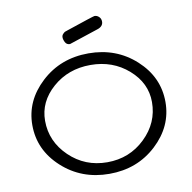

<svg xmlns="http://www.w3.org/2000/svg" viewBox="-88 -895 992 994"><g transform="rotate(-10 408.0 -398.0)"><path d="M58.1 -306.2Q58.1 -434.1 159.7 -528.1Q261.2 -622.1 408.2 -622.1Q554.2 -622.1 656 -529.1Q757.8 -436 757.8 -305.2Q757.8 -177.2 656.5 -83Q555.2 11.2 408.2 11.2Q262.2 11.2 160.2 -82Q58.1 -175.3 58.1 -306.2ZM127 -316.9Q127 -208 209 -128.9Q291 -49.8 408 -49.8Q524.9 -49.8 606.9 -128.9Q689 -208 689 -316.9Q689 -417 606.9 -489Q524.9 -561 408 -561Q291 -561 209 -489Q127 -417 127 -316.9ZM291 -727.1Q291 -736.8 297.6 -743.9Q304.2 -751 308.6 -753.2Q313 -755.4 323.2 -758.3Q467.3 -807.1 473.1 -807.1Q486.3 -807.1 496.6 -797.1Q506.8 -787.1 506.8 -772Q506.8 -746.1 475.1 -736.3Q327.1 -686.5 323.2 -686Q306.2 -686 298.6 -700.4Q291 -714.8 291 -727.1Z"/></g></svg>

Font: CMU Typewriter Text Variable Width
Style: Medium
Weight: 500
Version: Version 0.7.0